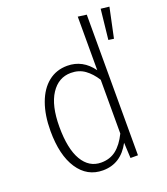

<svg xmlns="http://www.w3.org/2000/svg" viewBox="-138 -837 818 943"><g transform="rotate(-20 271.0 -365.0)"><path d="M424 -735V0H385L381 -81Q332 11 238 11Q156 11 108.5 -60.5Q61 -132 61 -259Q61 -341 83.5 -403Q106 -465 148 -498.5Q190 -532 247 -532Q328 -532 379 -461V-741ZM379 -130V-411Q355 -449 324.5 -471Q294 -493 252 -493Q187 -493 148 -433.5Q109 -374 109 -263Q109 -148 144.5 -88Q180 -28 243 -28Q289 -28 321.5 -53.5Q354 -79 379 -130ZM509 -578 542 -734 498 -739 481 -582Z"/></g></svg>

Font: Fira Sans Condensed ExtraLight
Style: Regular
Weight: 275
Width: 3
Designer: Carrois Corporate & Edenspiekermann AG
Foundry: Carrois Corporate GbR & Edenspiekermann AG
Version: Version 4.203